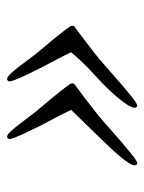

<svg xmlns="http://www.w3.org/2000/svg" viewBox="47 -490 406 540"><g transform="rotate(-90 250.0 -220.0)"><path d="M447 -215V-224C434 -243 414 -268 380 -308C353 -339 313 -403 298 -403C294 -403 291 -400 291 -396C291 -386 316 -331 353 -263C360 -250 366 -237 373 -223C354 -200 333 -178 308 -156C253 -106 217 -61 217 -44C217 -40 220 -37 223 -37C230 -37 253 -55 320 -114C345 -136 355 -146 411 -188ZM285 -215V-224C272 -243 252 -268 218 -308C191 -338 150 -403 136 -403C132 -403 129 -400 129 -396C129 -386 154 -331 191 -263C198 -250 204 -237 211 -223L146 -156C93 -102 55 -61 55 -44C55 -40 58 -37 61 -37C68 -37 91 -55 158 -114C183 -136 193 -146 249 -188Z"/></g></svg>

Font: XITS
Style: Italic
Weight: 400
Italic angle: -16.33°
Designer: MicroPress Inc., with final additions and corrections provided by Coen Hoffman, Elsevier (retired)
Version: Version 1.107